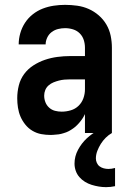

<svg xmlns="http://www.w3.org/2000/svg" viewBox="-20 -548 540 791"><path d="M189 8Q169 8 150 4.5Q131 1 114 -9Q97 -19 84.5 -34.5Q72 -50 64.5 -67.5Q57 -85 54 -104.5Q51 -124 51 -143Q51 -170 57.5 -196Q64 -222 79.5 -243Q95 -264 117.5 -278.5Q140 -293 165 -301.5Q190 -310 216.5 -313.5Q243 -317 269 -317H330V-351Q330 -368 325 -383.5Q320 -399 308.5 -410.5Q297 -422 281 -427Q265 -432 248 -432Q234 -432 219.5 -428.5Q205 -425 193 -416Q181 -407 174.5 -393Q168 -379 168 -365H57Q57 -388 63.5 -411Q70 -434 83 -454Q96 -474 115 -489Q134 -504 156 -512.5Q178 -521 201.5 -524.5Q225 -528 248 -528Q273 -528 298 -524.5Q323 -521 345.5 -511Q368 -501 387 -484.5Q406 -468 418.5 -446.5Q431 -425 436 -400.5Q441 -376 441 -351V0H330V-78Q325 -68 323.5 -65.5Q322 -63 319 -58.5Q316 -54 312.5 -49.5Q309 -45 305.5 -41Q302 -37 298 -33Q294 -29 290 -25.5Q286 -22 281.5 -19Q277 -16 272.5 -13Q268 -10 263 -7.5Q258 -5 253 -3Q248 -1 242.5 0.5Q237 2 232 3.5Q227 5 221.5 5.5Q216 6 210.5 6.5Q205 7 199.5 7.5Q194 8 189 8ZM234 -88Q253 -88 271.5 -93.5Q290 -99 303.5 -112Q317 -125 323.5 -143Q330 -161 330 -180V-221H269Q257 -221 245.5 -220Q234 -219 222.5 -216Q211 -213 200 -208.5Q189 -204 180 -196Q171 -188 166.5 -177Q162 -166 162 -154Q162 -140 167 -127Q172 -114 182.5 -104.5Q193 -95 206.5 -91.5Q220 -88 234 -88ZM417 223Q402 223 387 220.5Q372 218 357.5 213.5Q343 209 330 201Q317 193 307 181.5Q297 170 292 155.5Q287 141 287 126Q287 96 301.5 69Q316 42 337.5 22Q359 2 385.5 -12Q412 -26 441 -33V0Q427 8 415.5 19.5Q404 31 395.5 44.5Q387 58 381 73.5Q375 89 375 105Q375 114 379 123Q383 132 390.5 137.5Q398 143 407.5 145.5Q417 148 427 148Q433 148 440 147Q447 146 454 144V219Q445 221 435.5 222Q426 223 417 223Z"/></svg>

Font: Iosevka Curly
Style: Bold
Weight: 700
Monospace: yes
Designer: Belleve Invis
Foundry: Belleve Invis
Version: Version 22.1.2; ttfautohint (v1.8.4)